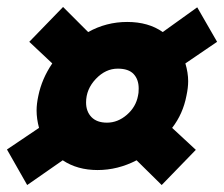

<svg xmlns="http://www.w3.org/2000/svg" viewBox="-24 -555 643 551"><path d="M-4 -126 88 -188Q81 -214 81 -238Q81 -257 86 -280Q96 -329 126 -373L60 -435L157 -535L229 -463Q281 -492 341 -492Q402 -492 443 -463L542 -534L599 -435L508 -373Q516 -346 516 -322Q516 -303 511 -280Q501 -228 470 -188L538 -125L440 -24L368 -95Q314 -67 256 -67Q198 -67 156 -95L54 -24ZM372 -280Q374 -287 374 -301Q374 -327 359.5 -342.5Q345 -358 314 -358Q279 -358 251 -328.5Q223 -299 223 -261Q223 -235 238.5 -219Q254 -203 283 -203Q314 -203 340 -225.5Q366 -248 372 -280Z"/></svg>

Font: Readiness ExtraBold
Style: Italic
Weight: 800
Italic angle: -12°
Designer: Katatrad Team
Foundry: CadsonDemak
Version: Version 1.00;January 16, 2020;FontCreator 12.0.0.2550 64-bit